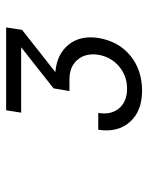

<svg xmlns="http://www.w3.org/2000/svg" viewBox="53 -924 493 640"><g transform="rotate(-90 300.0 -603.5)"><path d="M318 -377Q250 -377 214 -417.5Q178 -458 188 -523H244Q237 -480 259.5 -453.5Q282 -427 325 -427Q368 -427 399.5 -454Q431 -481 438 -523Q444 -566 421 -592.5Q398 -619 356 -619H317L326 -672L463 -780H245L253 -830H529L521 -777L380 -666Q440 -661 471.5 -622Q503 -583 494 -523Q483 -456 435.5 -416.5Q388 -377 318 -377Z"/></g></svg>

Font: JetBrains Mono NL ExtraLight
Style: Italic
Weight: 200
Italic angle: -9°
Monospace: yes
Designer: Philipp Nurullin, Konstantin Bulenkov
Foundry: JetBrains
Version: Version 2.305; ttfautohint (v1.8.4.7-5d5b)